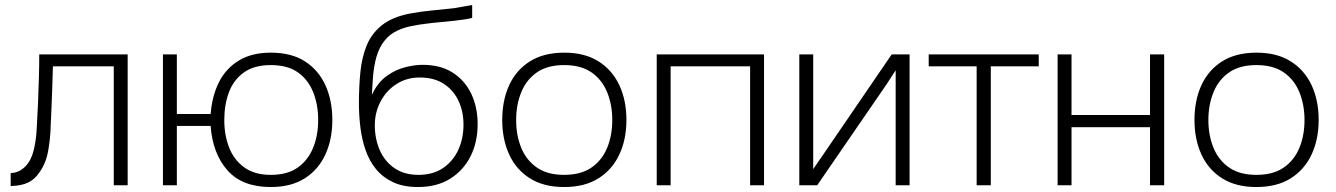

<svg xmlns="http://www.w3.org/2000/svg" viewBox="-20 -746 5380 773"><path d="M23 3V-49Q42 -50 57 -57.5Q72 -65 84 -78Q106 -101 116 -142.5Q126 -184 128 -232Q131 -279 133 -329.5Q135 -380 136.5 -430Q138 -480 138 -527H494V0H438V-479H193Q192 -437 190.5 -396.5Q189 -356 187.5 -316.5Q186 -277 184 -238Q183 -190 174 -139Q165 -88 138 -51Q120 -24 93 -11Q66 2 23 3Z M1070 7Q955 7 895.5 -60.5Q836 -128 828 -239H692V0H636V-527H692V-287H828Q834 -361 862 -416Q890 -471 942 -502.5Q994 -534 1070 -534Q1154 -534 1208.5 -498.5Q1263 -463 1290.5 -402Q1318 -341 1318 -263Q1318 -185 1290 -124Q1262 -63 1207 -28Q1152 7 1070 7ZM1070 -42Q1138 -42 1179.5 -72Q1221 -102 1241 -152Q1261 -202 1261 -263Q1261 -324 1241 -374.5Q1221 -425 1179.5 -454.5Q1138 -484 1070 -484Q1003 -484 961.5 -454Q920 -424 901.5 -374Q883 -324 883 -263Q883 -202 902.5 -152Q922 -102 963.5 -72Q1005 -42 1070 -42Z M1663 7Q1604 7 1562.5 -12.5Q1521 -32 1494 -65Q1467 -98 1452 -141Q1437 -184 1431 -233Q1425 -282 1425 -330Q1425 -397 1431 -456.5Q1437 -516 1456.5 -563.5Q1476 -611 1517 -644Q1558 -677 1628 -691Q1676 -700 1720 -704Q1764 -708 1808 -713Q1819 -715 1831 -717Q1843 -719 1856 -721.5Q1869 -724 1881 -726V-674Q1871 -671 1852 -668Q1833 -665 1810 -662.5Q1787 -660 1765.5 -658Q1744 -656 1728 -654.5Q1712 -653 1707 -652Q1670 -648 1633.5 -640.5Q1597 -633 1567 -616Q1537 -599 1516 -565Q1499 -536 1491 -499Q1483 -462 1481 -426.5Q1479 -391 1477 -364Q1500 -413 1535.5 -439Q1571 -465 1610 -475Q1649 -485 1681 -485Q1753 -485 1802 -454Q1851 -423 1877 -369Q1903 -315 1903 -246Q1903 -174 1874.5 -117Q1846 -60 1792.5 -26.5Q1739 7 1663 7ZM1665 -42Q1724 -42 1764.5 -70Q1805 -98 1825.5 -143.5Q1846 -189 1846 -244Q1846 -298 1825.5 -341Q1805 -384 1766 -409Q1727 -434 1670 -434Q1617 -434 1576 -407.5Q1535 -381 1512 -337Q1489 -293 1489 -242Q1489 -188 1508.5 -142.5Q1528 -97 1567.5 -69.5Q1607 -42 1665 -42Z M2251 7Q2169 7 2113.5 -28Q2058 -63 2030 -124Q2002 -185 2002 -263Q2002 -342 2030 -403Q2058 -464 2113.5 -499Q2169 -534 2252 -534Q2334 -534 2389.5 -499Q2445 -464 2473.5 -403Q2502 -342 2502 -263Q2502 -185 2473.5 -124Q2445 -63 2389.5 -28Q2334 7 2251 7ZM2251 -42Q2319 -42 2361.5 -71.5Q2404 -101 2424.5 -151Q2445 -201 2445 -263Q2445 -324 2424.5 -374.5Q2404 -425 2361.5 -454.5Q2319 -484 2251 -484Q2184 -484 2141.5 -454.5Q2099 -425 2078.5 -374.5Q2058 -324 2058 -263Q2058 -201 2078.5 -151Q2099 -101 2141.5 -71.5Q2184 -42 2251 -42Z M2624 0V-527H3056V0H3000V-479H2680V0Z M3198 0V-527H3254V-65Q3262 -77 3271 -90Q3280 -103 3287 -113L3570 -527H3642V0H3586V-463Q3577 -449 3568 -435.5Q3559 -422 3551 -409L3270 0Z M3912 0V-479H3719V-527H4162V-479H3969V0Z M4238 0V-527H4294V-283H4610V-527H4667V0H4610V-234H4294V0Z M5038 7Q4956 7 4900.5 -28Q4845 -63 4817 -124Q4789 -185 4789 -263Q4789 -342 4817 -403Q4845 -464 4900.5 -499Q4956 -534 5039 -534Q5121 -534 5176.5 -499Q5232 -464 5260.5 -403Q5289 -342 5289 -263Q5289 -185 5260.5 -124Q5232 -63 5176.5 -28Q5121 7 5038 7ZM5038 -42Q5106 -42 5148.5 -71.5Q5191 -101 5211.5 -151Q5232 -201 5232 -263Q5232 -324 5211.5 -374.5Q5191 -425 5148.5 -454.5Q5106 -484 5038 -484Q4971 -484 4928.5 -454.5Q4886 -425 4865.5 -374.5Q4845 -324 4845 -263Q4845 -201 4865.5 -151Q4886 -101 4928.5 -71.5Q4971 -42 5038 -42Z"/></svg>

Font: Onest ExtraLight
Style: Regular
Weight: 250
Designer: Dmitri Voloshin, Andrey Kudryavtsev
Foundry: Dmitri Voloshin, Andrey Kudryavtsev
Version: Version 1.000;gftools[0.9.33]